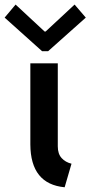

<svg xmlns="http://www.w3.org/2000/svg" viewBox="-31 -792 401 820"><path d="M98.6 -174.8V-521.5H215.8V-167Q215.8 -134.8 232.2 -116.9Q248.5 -99.1 274.4 -92.8L245.1 7.8Q99.6 -5.9 98.6 -174.8ZM159.7 -657.2H163.6L287.6 -772.5L335.4 -716.8L174.3 -573.2H148.9L-11.2 -716.8L35.6 -772.5Z"/></svg>

Font: Reddit Sans Strawberry SemiBold
Style: Regular
Weight: 600
Designer: Stephen Hutchings
Foundry: Reddit
Version: Version 1.013